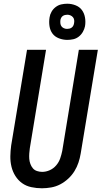

<svg xmlns="http://www.w3.org/2000/svg" viewBox="-20 -1002 545 1030"><path d="M205 8Q176 8 148 2Q120 -4 98.5 -19.5Q77 -35 62.5 -58Q48 -81 41.5 -108Q35 -135 35.5 -164Q36 -193 40 -222L125 -735H227L140 -207Q138 -193 137 -178.5Q136 -164 137 -150Q138 -136 143 -122.5Q148 -109 156.5 -99Q165 -89 178.5 -84.5Q192 -80 206 -80Q227 -80 247 -89Q267 -98 281.5 -115Q296 -132 303 -152.5Q310 -173 314 -193L403 -735H505L413 -179Q409 -154 401 -130Q393 -106 379.5 -84Q366 -62 346 -43.5Q326 -25 303 -13Q280 -1 254.5 3.5Q229 8 205 8ZM341 -788Q318 -788 296 -796.5Q274 -805 261.5 -822Q249 -839 245.5 -862Q242 -885 246 -909Q248 -924 256.5 -939Q265 -954 279 -964.5Q293 -975 309 -978.5Q325 -982 341 -982Q364 -982 385.5 -973.5Q407 -965 419.5 -948Q432 -931 436 -908Q440 -885 436 -861Q433 -846 424.5 -831Q416 -816 402.5 -805.5Q389 -795 373 -791.5Q357 -788 341 -788ZM340 -847Q346 -847 352.5 -848.5Q359 -850 364.5 -854Q370 -858 373 -864Q376 -870 377 -876Q379 -885 378 -894Q377 -903 371.5 -909.5Q366 -916 358 -919.5Q350 -923 341 -923Q335 -923 328.5 -921.5Q322 -920 316.5 -916Q311 -912 308 -906Q305 -900 304 -894Q303 -885 304 -876Q305 -867 310 -860.5Q315 -854 323 -850.5Q331 -847 340 -847Z"/></svg>

Font: Iosevka Curly Semibold
Style: Italic
Weight: 600
Italic angle: -9°
Monospace: yes
Designer: Belleve Invis
Foundry: Belleve Invis
Version: Version 22.1.2; ttfautohint (v1.8.4)